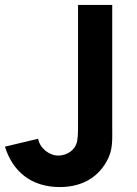

<svg xmlns="http://www.w3.org/2000/svg" viewBox="-20 -740 553 775"><path d="M221 15C300 15 368 -15 409 -86C437 -134 433 -171 433 -240V-720H295V-240C295 -203 295 -175 287 -156C274 -125 240 -112 215 -112C178 -112 140 -143 134 -180L0 -148C31 -48 106 15 221 15Z"/></svg>

Font: Eudonet ExtraBold
Style: Regular
Weight: 800
Designer: Mikhail Sharanda
Foundry: Mikhail Sharanda
Version: Version 4.503;Glyphs 3.1.2 (3151)